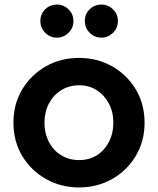

<svg xmlns="http://www.w3.org/2000/svg" viewBox="-20 -810 692 842"><path d="M327 12Q406 12 471 -24.5Q536 -61 575 -125.5Q614 -190 614 -272Q614 -354 575.5 -418Q537 -482 472 -519Q407 -556 327 -556Q246 -556 181 -519Q116 -482 77.5 -418Q39 -354 39 -272Q39 -190 77.5 -126Q116 -62 181.5 -25Q247 12 327 12ZM327 -108Q283 -108 248.5 -129Q214 -150 194.5 -187.5Q175 -225 175 -272Q175 -319 194.5 -356Q214 -393 248.5 -414.5Q283 -436 327 -436Q371 -436 404.5 -414.5Q438 -393 457.5 -356Q477 -319 477 -272Q477 -225 457.5 -187.5Q438 -150 404.5 -129Q371 -108 327 -108ZM230 -645Q259 -645 280.5 -666Q302 -687 302 -718Q302 -748 280.5 -769Q259 -790 230 -790Q199 -790 178 -769Q157 -748 157 -718Q157 -688 178 -666.5Q199 -645 230 -645ZM425 -645Q454 -645 475.5 -666Q497 -687 497 -718Q497 -748 475.5 -769Q454 -790 425 -790Q394 -790 373 -769Q352 -748 352 -718Q352 -688 373 -666.5Q394 -645 425 -645Z"/></svg>

Font: Plus Jakarta Sans
Style: Bold
Weight: 700
Designer: Gumpita Rahayu
Foundry: Tokotype
Version: Version 2.004; ttfautohint (v1.8.3)